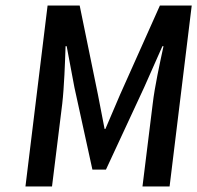

<svg xmlns="http://www.w3.org/2000/svg" viewBox="-20 -674 713 694"><path d="M72 0H168L205 -299C212 -360 215 -447 217 -507H221L249 -358L314 -61H363L501 -358L567 -507H571C558 -447 539 -360 532 -299L495 0H593L673 -654H558L414 -332L361 -208H358L334 -332L268 -654H152Z"/></svg>

Font: Falling Sky
Style: CondObl
Weight: 400
Designer: Paul D. Hunt
Foundry: Adobe Systems Incorporated
Version: Version 1.02